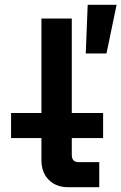

<svg xmlns="http://www.w3.org/2000/svg" viewBox="-20 -777 504 797"><path d="M278 -308H408V-204H278V-134Q278 -104 306 -104H392V0H262Q213 0 182.5 -30.5Q152 -61 152 -112V-204H26V-308H152V-700H278ZM336 -555 344 -757H464L422 -555Z"/></svg>

Font: Space 7353
Style: Regular
Weight: 400
Designer: Christine Claussen + Ruben Lyon  (Space 7353)
Version: Version 1.000;FEAKit 1.0